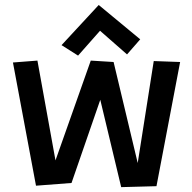

<svg xmlns="http://www.w3.org/2000/svg" viewBox="-20 -748 791 789"><path d="M720.2 -493.2 623 17.1 478 21 392.1 -337.9 273.9 3.9 127.9 15.1 33.2 -491.2 133.8 -499 208 -88.9 353 -499 446.8 -493.2 545.9 -78.1 611.8 -497.1ZM556.2 -586.4 502 -524.4 391.1 -621.6 300.8 -519.5 232.9 -562.5 385.7 -727.5Z"/></svg>

Font: McLaren
Style: Regular
Weight: 400
Designer: Astigmatic (AOETI)
Foundry: Astigmatic (AOETI)
Version: Version 1.000